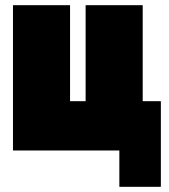

<svg xmlns="http://www.w3.org/2000/svg" viewBox="-20 -580 650 740"><path d="M530 -560V-190H600V140H440V0H30V-560H250V-190H310V-560Z"/></svg>

Font: Tektur Condensed Black
Style: Regular
Weight: 900
Width: 3
Designer: Adam Jagosz
Foundry: Adam Jagosz
Version: Version 1.005;gftools[0.9.30]